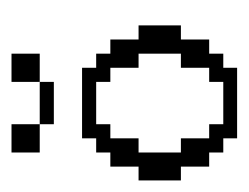

<svg xmlns="http://www.w3.org/2000/svg" viewBox="-69 -361 430 332"><g transform="rotate(-90 146.0 -195.0)"><path d="M170.4 -23.9V-48.3H194.8V-97.2H219.2V-170.4H194.8V-219.2H170.4V-243.7H97.2V-219.2H72.8V-170.4H48.3V-97.2H72.8V-48.3H97.2V-23.9ZM72.8 0V-23.9H48.3V-48.3H23.9V-97.2H0V-170.4H23.9V-219.2H48.3V-243.7H72.8V-268.1H194.8V-243.7H219.2V-219.2H243.7V-170.4H268.1V-97.2H243.7V-48.3H219.2V-23.9H194.8V0ZM97.2 -316.9V-341.3H170.4V-316.9ZM48.3 -341.3V-390.1H97.2V-341.3ZM170.4 -341.3V-390.1H219.2V-341.3Z"/></g></svg>

Font: FS Mondwest Regular
Style: Regular
Weight: 400
Designer: NZWStudios2024
Foundry: https://fontstruct.com
Version: Version 1.0